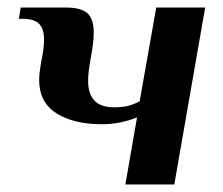

<svg xmlns="http://www.w3.org/2000/svg" viewBox="-20 -490 593 510"><path d="M344 -178Q298 -160 251 -160Q176 -160 130 -189Q84 -218 84 -278Q84 -295 90 -329Q97 -361 97 -385Q97 -413 84 -426.5Q71 -440 40 -440H30L35 -470H155Q195 -470 212 -455Q229 -440 229 -403Q229 -386 226 -366Q223 -346 222 -341Q214 -299 214 -276Q214 -205 282 -205Q304 -205 319 -208.5Q334 -212 351 -221L395 -470H525L443 0H313Z"/></svg>

Font: Philosopher
Style: Bold Italic
Weight: 700
Italic angle: -10°
Designer: Jovanny Lemonad
Foundry: Jovanny Lemonad
Version: Version 2.000